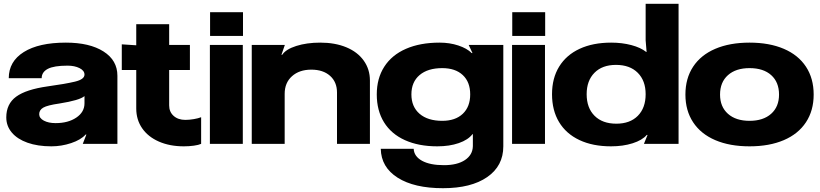

<svg xmlns="http://www.w3.org/2000/svg" viewBox="-20 -756 4309 1009"><path d="M13 -139Q13 -210 65 -248Q117 -286 230 -302Q324 -315 374 -327Q424 -339 424 -364Q424 -385 398 -398Q372 -411 335 -411Q263 -411 231 -394Q199 -377 199 -345H26Q26 -433 105 -482.5Q184 -532 326 -532Q451 -532 524 -485.5Q597 -439 597 -358V0H415L434 -49H430Q405 -21 354 -4Q303 13 250 13Q178 13 124.5 -6Q71 -25 42 -59.5Q13 -94 13 -139ZM272 -109Q338 -109 381 -138Q424 -167 424 -213V-251Q399 -229 292 -212Q229 -203 207.5 -190.5Q186 -178 186 -156Q186 -135 210.5 -122Q235 -109 272 -109Z M620 -388V-523L696 -518V-629H869V-520H978V-388H869V-202Q869 -168 892.5 -147Q916 -126 954 -126Q975 -126 998.5 -130Q1022 -134 1037 -140V0Q1024 6 999 9.5Q974 13 946 13Q872 13 815 -12Q758 -37 727 -82Q696 -127 696 -186V-388Z M1256 0H1083V-520H1256ZM1257 -692V-567H1084V-692Z M1303 0V-520H1477L1459 -468H1463Q1482 -497 1537 -514.5Q1592 -532 1663 -532Q1741 -532 1800 -507.5Q1859 -483 1891.5 -437.5Q1924 -392 1924 -333V0H1751V-270Q1751 -325 1714.5 -357.5Q1678 -390 1616 -390Q1553 -390 1514.5 -355.5Q1476 -321 1476 -263V0Z M2308 233Q2157 233 2070 178Q1983 123 1981 26H2154Q2156 66 2198 89Q2240 112 2313 112Q2383 112 2423.5 85Q2464 58 2465 12V-51H2463Q2440 -21 2391 -4Q2342 13 2278 13Q2180 13 2108 -19.5Q2036 -52 1998 -113.5Q1960 -175 1960 -260Q1960 -344 1999.5 -405.5Q2039 -467 2113.5 -499.5Q2188 -532 2290 -532Q2343 -532 2388.5 -517Q2434 -502 2459 -477H2463L2443 -520H2625V13Q2625 116 2540.5 174.5Q2456 233 2308 233ZM2304 -121Q2373 -121 2412 -158Q2451 -195 2451 -260Q2451 -325 2412 -361.5Q2373 -398 2304 -398Q2228 -398 2185 -361.5Q2142 -325 2142 -260Q2142 -195 2185 -158Q2228 -121 2304 -121Z M2844 0H2671V-520H2844ZM2845 -692V-567H2672V-692Z M2881 -261Q2881 -345 2918.5 -406Q2956 -467 3026 -499.5Q3096 -532 3192 -532Q3249 -532 3298 -519Q3347 -506 3376 -483H3378L3373 -544V-736H3546V0H3364L3383 -47H3379Q3355 -19 3304.5 -3Q3254 13 3191 13Q3095 13 3025 -20Q2955 -53 2918 -114.5Q2881 -176 2881 -261ZM3219 -106Q3291 -106 3332 -147.5Q3373 -189 3373 -261Q3373 -332 3331.5 -373.5Q3290 -415 3217 -415Q3145 -415 3104 -373.5Q3063 -332 3063 -261Q3063 -189 3104.5 -147.5Q3146 -106 3219 -106Z M4256 -259Q4256 -175 4215.5 -113.5Q4175 -52 4099 -19.5Q4023 13 3919 13Q3815 13 3739 -19.5Q3663 -52 3622.5 -113.5Q3582 -175 3582 -259Q3582 -344 3622.5 -405.5Q3663 -467 3739 -499.5Q3815 -532 3919 -532Q4023 -532 4099 -499.5Q4175 -467 4215.5 -405.5Q4256 -344 4256 -259ZM3919 -121Q3991 -121 4032.5 -158Q4074 -195 4074 -259Q4074 -324 4033 -361Q3992 -398 3919 -398Q3847 -398 3805.5 -361Q3764 -324 3764 -259Q3764 -195 3805.5 -158Q3847 -121 3919 -121Z"/></svg>

Font: Non Bureau Extended
Style: Bold
Weight: 700
Width: 7
Designer: Jona Saucedo
Foundry: Non Foundry
Version: Version 1.000; ttfautohint (v1.8.4)